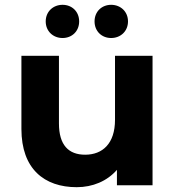

<svg xmlns="http://www.w3.org/2000/svg" viewBox="-20 -770 727 798"><path d="M240 -612C279 -612 309 -640 309 -681C309 -722 279 -750 240 -750C201 -750 170 -722 170 -681C170 -640 201 -612 240 -612ZM442 -612C481 -612 512 -640 512 -681C512 -722 481 -750 442 -750C403 -750 373 -722 373 -681C373 -640 403 -612 442 -612ZM458 -538V-272C458 -173 406 -127 334 -127C265 -127 225 -167 225 -257V-538H69V-234C69 -68 164 8 299 8C365 8 425 -17 466 -64V0H614V-538Z"/></svg>

Font: Montserrat Lite
Style: Bold
Weight: 700
Designer: Julieta Ulanovsky
Foundry: Julieta Ulanovsky
Version: Version 7.200;PS 007.200;hotconv 1.0.88;makeotf.lib2.5.64775